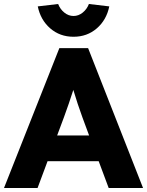

<svg xmlns="http://www.w3.org/2000/svg" viewBox="-21 -941 736 961"><path d="M-1 0 276 -700H420L695 0H523L473 -134H217L167 0ZM299 -354 265 -263H425L391 -355Q380 -385 368 -421Q356 -457 346 -491Q335 -457 323.5 -423Q312 -389 299 -354ZM347 -757Q279 -757 230.5 -799Q182 -841 168 -909L270 -921Q280 -895 301 -878Q322 -861 347 -861Q372 -861 393 -878Q414 -895 424 -921L526 -909Q512 -841 463.5 -799Q415 -757 347 -757Z"/></svg>

Font: Lexend Deca
Style: Bold
Weight: 700
Designer: Bonnie Shaver-Troup, Thomas Jockin
Foundry: Lexend
Version: Version 1.008; ttfautohint (v1.8.4.7-5d5b)